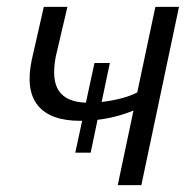

<svg xmlns="http://www.w3.org/2000/svg" viewBox="-20 -541 560 561"><path d="M434 -521H503L393 0H324L370 -218Q318 -197 265 -191L245 -95H200L220 -188H214Q127 -188 90.5 -233Q54 -278 73 -367L108 -521H177L143 -376Q130 -308 152 -275.5Q174 -243 231 -241L256 -357H301L277 -243Q343 -251 381 -271Z"/></svg>

Font: Raleway-v4020
Style: Italic
Weight: 400
Italic angle: -12°
Designer: Matt McInerney, Pablo Impallari, Rodrigo Fuenzalida
Foundry: Matt McInerney, Pablo Impallari, Rodrigo Fuenzalida
Version: Version 4.020;PS 004.020;hotconv 1.0.88;makeotf.lib2.5.64775